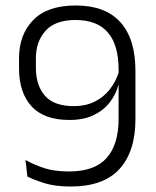

<svg xmlns="http://www.w3.org/2000/svg" viewBox="-20 -670 570 701"><path d="M256.5 -650Q364.5 -650 419.5 -589Q474.5 -528 474.5 -411V-235Q474.5 -117 416.2 -53Q358 11 238 11Q182 11 143.8 -0.8Q105.5 -12.5 80 -25.5L73 -86Q105 -68 142 -56Q179 -44 232 -44Q325.5 -44 369.2 -93Q413 -142 413 -236.5V-416Q413 -505.5 374 -551.2Q335 -597 255.5 -597Q182 -597 146.5 -557.8Q111 -518.5 111 -456.5V-422.5Q111 -358.5 144 -320.5Q177 -282.5 250.5 -282.5Q292.5 -282.5 325.5 -298.8Q358.5 -315 381.5 -344.5Q404.5 -374 416 -414L424.5 -362H413Q403.5 -325.5 380.5 -296Q357.5 -266.5 321 -249.2Q284.5 -232 233.5 -232Q140.5 -232 95 -282Q49.5 -332 49.5 -420V-457Q49.5 -544 101.5 -597Q153.5 -650 256.5 -650Z"/></svg>

Font: Anek Gurmukhi Light
Style: Regular
Weight: 300
Designer: Sarang Kulkarni (Gurmukhi), Yesha Goshar (Latin)
Foundry: Ek Type
Version: Version 1.003